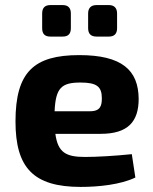

<svg xmlns="http://www.w3.org/2000/svg" viewBox="-20 -724 603 756"><path d="M227 -580C249 -580 259 -591 259 -613V-671C259 -692 249 -704 227 -704H178C156 -704 146 -692 146 -671V-613C146 -591 156 -580 178 -580ZM409 -580C430 -580 441 -591 441 -613V-671C441 -692 430 -704 409 -704H360C338 -704 327 -692 327 -671V-613C327 -591 338 -580 360 -580ZM376 -197C484 -197 526 -245 526 -335C525 -448 460 -507 292 -507C114 -507 41 -441 41 -246C41 -64 111 12 298 12C368 12 455 3 513 -25L499 -117C432 -110 360 -106 315 -106C240 -106 208 -123 198 -197ZM195 -286C199 -379 223 -399 297 -399C361 -399 381 -383 381 -337C381 -309 376 -286 335 -286Z"/></svg>

Font: SnT
Style: Bold
Weight: 700
Designer: Natanael Gama
Version: Version 1.001;PS 001.001;hotconv 1.0.70;makeotf.lib2.5.58329